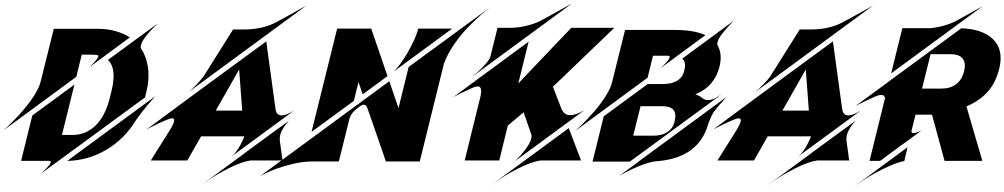

<svg xmlns="http://www.w3.org/2000/svg" viewBox="-87 -869 5424 1037"><path d="M275.9 0 752 -349.6Q748.5 -345.7 736.6 -332.3Q724.6 -318.8 709 -300.3Q693.4 -281.7 676.3 -259.5Q659.2 -237.3 644.5 -215.8Q614.7 -167 575 -127.7Q535.2 -88.4 487.8 -60.3Q440.4 -32.2 387 -16.6Q333.5 -1 275.9 0ZM325.2 -454.1 -66.9 -166Q-56.6 -174.8 -39.8 -191.2Q-22.9 -207.5 -2.7 -228.5Q17.6 -249.5 39.1 -274.7Q60.5 -299.8 79.6 -326.2Q98.6 -352.5 113 -379.4Q127.4 -406.2 133.3 -431.2L203.6 -713.4H442.9Q492.2 -713.4 536.4 -701.2Q580.6 -689 614.3 -667L395.5 -505.9Q400.4 -510.7 410.2 -520.3Q419.9 -529.8 428.7 -540Q437.5 -550.3 442.1 -559.1Q446.8 -567.9 441.4 -570.8Q426.8 -573.7 410.2 -573.7H354.5ZM127.9 73.7Q135.7 67.4 148.4 55.4Q161.1 43.5 171.6 31.5Q182.1 19.5 186.3 10.3Q190.4 1 180.7 0H26.9L87.4 -245.1L314.9 -412.1L247.6 -140.1H302.7Q347.7 -140.1 381.6 -157.2Q415.5 -174.3 440.2 -202.6Q464.8 -231 481.2 -267.6Q497.6 -304.2 506.8 -343.3L514.2 -373.5Q539.6 -474.1 512.2 -524.4Q505.4 -537.1 496.1 -545.4L764.6 -742.2Q735.8 -714.4 713.9 -689Q701.2 -673.8 693.8 -663.8Q686.5 -653.8 681.4 -643.6Q676.3 -633.3 673.8 -624.3Q671.4 -615.2 673.8 -608.4Q691.9 -582 702.1 -548.8Q727.5 -470.2 703.6 -373L696.3 -342.8Z M1567.4 -838.9 923.3 -365.7Q937 -375.5 950.7 -388.4Q964.4 -401.4 976.6 -414.3Q988.8 -427.2 998.3 -438.5Q1007.8 -449.7 1012.7 -456.5L1171.4 -709H1171.9L1172.4 -710H1239.3Q1281.2 -710 1326.4 -720.2Q1371.6 -730.5 1408.2 -751Q1434.1 -764.6 1460.2 -779.1Q1486.3 -793.5 1508.1 -805.7Q1529.8 -817.9 1545.7 -826.7Q1561.5 -835.4 1567.4 -838.9ZM1400.4 -284.7Q1401.4 -276.9 1403.3 -269.8Q1405.3 -262.7 1409.2 -257.3Q1413.1 -252 1418.9 -248.8Q1424.8 -245.6 1433.6 -245.6Q1444.8 -245.6 1461.2 -251.5Q1477.5 -257.3 1501 -271.5L1164.1 -24.4Q1179.2 -36.6 1191.2 -53.5Q1203.1 -70.3 1211.7 -86.4Q1220.2 -102.5 1225.6 -115.2Q1231 -127.9 1232.9 -132.8H999L924.8 -2.4H727.5L835.4 -174.3Q851.1 -201.2 853.3 -215.6Q855.5 -230 841.8 -230Q833.5 -230 814.2 -222.2Q794.9 -214.4 773.4 -204.3Q752 -194.3 732.7 -184.3Q713.4 -174.3 704.6 -169.9L943.8 -346.7L1351.1 -645.5L1399.9 -289.1L1400.4 -287.1Q1400.4 -285.2 1400.4 -284.7ZM1078.1 -271.5H1221.2L1204.6 -493.7ZM1415.5 -174.3 1473.6 -216.8Q1464.8 -207 1455.3 -194.8Q1445.8 -182.6 1438.2 -168.9Q1430.7 -155.3 1426.5 -140.4Q1422.4 -125.5 1424.3 -111.3Q1424.8 -108.9 1424.8 -105L1439 -2.4H1266.6Q1260.3 -1.5 1239.3 3.4Q1218.3 8.3 1183.6 23.2Q1148.9 38.1 1100.6 65.2Q1052.2 92.3 991.2 137.2L1238.3 -44.4V-44.9L1415.5 -174.8Z M2120.1 -507.3 2562 -831.1Q2506.8 -788.6 2458 -738.8Q2429.2 -710.4 2410.2 -688Q2391.1 -665.5 2372.6 -639.4Q2354 -613.3 2337.6 -584.2Q2321.3 -555.2 2310.5 -524.4L2180.2 2.9H1997.1Q1969.2 -77.1 1947.8 -140.1Q1934.6 -178.2 1926.8 -200.4Q1918.9 -222.7 1912.6 -241.2Q1906.2 -259.8 1901.9 -272Q1897.5 -284.2 1897.5 -284.7Q1891.1 -303.7 1877.9 -303.7Q1868.7 -303.7 1856.4 -294.4Q1830.6 -275.9 1818.6 -261.5Q1806.6 -247.1 1801.8 -233.4L1743.2 2.9H1596.7Q1544.4 4.4 1496.8 15.6Q1449.2 26.9 1411.6 40.3Q1374 53.7 1349.4 65.9Q1324.7 78.1 1318.8 81.5L2015.6 -430.2L2065.4 -285.2ZM2355 -714.4 2040 -482.9Q2057.6 -500 2076.9 -526.6Q2096.2 -553.2 2113.8 -583.5Q2131.3 -613.8 2145.5 -644Q2159.7 -674.3 2167.5 -698.2L2171.4 -714.4ZM1824.2 -324.2 1595.7 -156.7 1733.9 -714.4H1918L2005.9 -458L1872.1 -359.4L1849.1 -425.8Z M3000.5 -849.1 2461.4 -453.1Q2477.1 -465.8 2493.4 -480.5Q2509.8 -495.1 2523.7 -510Q2537.6 -524.9 2547.6 -538.3Q2557.6 -551.8 2561 -561L2600.1 -718.8H2679.7Q2689.5 -719.2 2707 -720.9Q2724.6 -722.7 2746.1 -727.3Q2767.6 -731.9 2791.7 -739.7Q2815.9 -747.6 2839.4 -760.3Q2865.7 -774.9 2891.8 -789.3Q2918 -803.7 2940.2 -815.9Q2962.4 -828.1 2978.5 -837.2Q2994.6 -846.2 3000.5 -849.1ZM2509.3 -353.5Q2510.7 -363.3 2511.5 -372.1Q2512.2 -380.9 2510.7 -387.7Q2509.3 -394.5 2505.1 -398.4Q2501 -402.3 2493.2 -402.3Q2482.4 -402.3 2466.8 -395.5Q2444.3 -385.7 2425.3 -376.5Q2406.2 -367.2 2391.6 -360.4Q2375 -352.1 2360.8 -344.2L2768.1 -644L2712.4 -418.5L2998.5 -718.8H3231L2899.4 -400.4Q2911.6 -368.7 2921.4 -343.3Q2927.2 -328.1 2930.7 -319.3Q2934.1 -310.5 2937 -303Q2939.9 -295.4 2941.9 -290.3Q2943.8 -285.2 2943.8 -284.7Q2950.2 -269 2961.4 -258.1Q2972.7 -247.1 2993.7 -247.1Q3007.3 -247.1 3026.4 -253.4Q3045.4 -259.8 3070.8 -274.4Q3070.3 -274.4 3054 -262.5Q3037.6 -250.5 3011.2 -231.2Q2984.9 -211.9 2950.9 -187Q2917 -162.1 2881.8 -136.2Q2799.3 -75.7 2694.3 1.5Q2697.3 -1.5 2705.8 -10Q2714.4 -18.6 2725.1 -30.5Q2735.8 -42.5 2747.1 -56.9Q2758.3 -71.3 2767.3 -86.2Q2776.4 -101.1 2781 -115.2Q2785.6 -129.4 2783.2 -141.1L2741.2 -262.2L2655.8 -190.9L2609.4 -2.4H2422.9ZM2555.2 138.7 2984.9 -176.8 3051.3 -2.4H2835Q2828.1 -2 2806.9 2.9Q2785.6 7.8 2750.5 22.7Q2715.3 37.6 2666.3 65.2Q2617.2 92.8 2555.2 138.7Z M3410.6 -449.2 3019.5 -161.6Q3029.3 -170.4 3046.4 -186.5Q3063.5 -202.6 3083.5 -223.9Q3103.5 -245.1 3125 -270Q3146.5 -294.9 3165.3 -321.3Q3184.1 -347.7 3198.7 -374.5Q3213.4 -401.4 3219.2 -426.3L3289.1 -707.5H3554.7Q3574.7 -707.5 3596.4 -706.3Q3618.2 -705.1 3640.4 -701.9Q3662.6 -698.7 3683.6 -693.1Q3704.6 -687.5 3723.1 -679.2L3480.5 -500.5Q3485.8 -505.4 3497.3 -516.6Q3508.8 -527.8 3518.1 -539.1Q3527.3 -550.3 3530 -559.1Q3532.7 -567.9 3521 -567.9H3439.9ZM3812 -360.8 3314.9 3.9H3113.3L3173.8 -240.7L3411.1 -415H3487.8Q3509.3 -415 3528.8 -418.2Q3548.3 -421.4 3564.5 -429.7Q3580.6 -438 3592.3 -452.4Q3604 -466.8 3609.4 -490.2Q3619.6 -531.7 3600.1 -549.3Q3598.1 -551.3 3597.2 -551.8L3876.5 -757.3Q3847.7 -728.5 3826.2 -702.6Q3813.5 -687.5 3806.4 -677.5Q3799.3 -667.5 3794.4 -657.5Q3789.6 -647.5 3787.6 -638.7Q3785.6 -629.9 3788.6 -624Q3789.6 -623 3789.8 -622.1Q3790 -621.1 3790.5 -620.6Q3815.4 -574.7 3798.8 -508.3Q3785.6 -455.6 3752.7 -417.5Q3719.7 -379.4 3668.9 -359.9Q3695.8 -350.1 3713.4 -334Q3717.3 -332 3723.4 -330.3Q3729.5 -328.6 3737.8 -328.6Q3746.1 -328.6 3756.1 -331.1Q3766.1 -333.5 3777.8 -339.8Q3788.1 -345.7 3797.6 -351.8Q3807.1 -357.9 3812 -360.8ZM3492.2 -295.4H3372.6L3333 -136.2H3442.4Q3462.4 -136.2 3480.7 -140.4Q3499 -144.5 3514.2 -153.6Q3529.3 -162.6 3540.3 -177Q3551.3 -191.4 3556.6 -212.4Q3566.9 -254.4 3550.8 -274.9Q3535.6 -294.4 3492.2 -295.4ZM3361.3 3.9 3835.9 -344.7Q3833 -340.8 3824 -330.8Q3814.9 -320.8 3804 -308.1Q3793 -295.4 3782.2 -282.5Q3771.5 -269.5 3765.1 -260.3Q3760.3 -252 3755.6 -241.9Q3751 -231.9 3747.1 -222.7Q3743.2 -212.4 3739.3 -202.1H3738.8Q3724.6 -149.4 3697.5 -112.1Q3670.4 -74.7 3633.3 -50.5Q3596.2 -26.4 3550.5 -13.7Q3504.9 -1 3453.6 2.4Q3439.5 3.9 3423.3 8.1Q3407.2 12.2 3390.6 18.1Q3374 23.9 3357.9 30.8Q3341.8 37.6 3327.1 44.4Q3292.5 61 3257.8 80.6L3362.8 3.9Z M4627.9 -838.9 3983.9 -365.7Q3997.6 -375.5 4011.2 -388.4Q4024.9 -401.4 4037.1 -414.3Q4049.3 -427.2 4058.8 -438.5Q4068.4 -449.7 4073.2 -456.5L4231.9 -709H4232.4L4232.9 -710H4299.8Q4341.8 -710 4387 -720.2Q4432.1 -730.5 4468.8 -751Q4494.6 -764.6 4520.8 -779.1Q4546.9 -793.5 4568.6 -805.7Q4590.3 -817.9 4606.2 -826.7Q4622.1 -835.4 4627.9 -838.9ZM4460.9 -284.7Q4461.9 -276.9 4463.9 -269.8Q4465.8 -262.7 4469.7 -257.3Q4473.6 -252 4479.5 -248.8Q4485.4 -245.6 4494.1 -245.6Q4505.4 -245.6 4521.7 -251.5Q4538.1 -257.3 4561.5 -271.5L4224.6 -24.4Q4239.7 -36.6 4251.7 -53.5Q4263.7 -70.3 4272.2 -86.4Q4280.8 -102.5 4286.1 -115.2Q4291.5 -127.9 4293.5 -132.8H4059.6L3985.4 -2.4H3788.1L3896 -174.3Q3911.6 -201.2 3913.8 -215.6Q3916 -230 3902.3 -230Q3894 -230 3874.8 -222.2Q3855.5 -214.4 3834 -204.3Q3812.5 -194.3 3793.2 -184.3Q3773.9 -174.3 3765.1 -169.9L4004.4 -346.7L4411.6 -645.5L4460.4 -289.1L4460.9 -287.1Q4460.9 -285.2 4460.9 -284.7ZM4138.7 -271.5H4281.7L4265.1 -493.7ZM4476.1 -174.3 4534.2 -216.8Q4525.4 -207 4515.9 -194.8Q4506.3 -182.6 4498.8 -168.9Q4491.2 -155.3 4487.1 -140.4Q4482.9 -125.5 4484.9 -111.3Q4485.4 -108.9 4485.4 -105L4499.5 -2.4H4327.1Q4320.8 -1.5 4299.8 3.4Q4278.8 8.3 4244.1 23.2Q4209.5 38.1 4161.1 65.2Q4112.8 92.3 4051.8 137.2L4298.8 -44.4V-44.9L4476.1 -174.8Z M5273.9 -659.7Q5335.9 -602.1 5309.6 -497.1Q5291 -421.9 5247.6 -373.3Q5204.1 -324.7 5132.8 -294.4L5186 -111.3V-111.8L5218.8 0H5014.6L4946.8 -249.5H4857.9L4835.4 -159.7Q4835.9 -156.7 4838.1 -153.6Q4840.3 -150.4 4847.7 -150.4Q4853.5 -150.4 4863.8 -153.6Q4874 -156.7 4890.6 -164.1Q4890.1 -164.1 4880.4 -157Q4870.6 -149.9 4855 -138.2Q4839.4 -126.5 4819.1 -111.8Q4798.8 -97.2 4777.8 -82Q4729 -45.9 4666.5 0H4609.4L4692.9 -338.4Q4692.4 -342.8 4688.7 -349.4Q4685.1 -356 4672.4 -356Q4666.5 -356 4658.2 -354Q4649.9 -352.1 4638.7 -347.2Q4616.7 -337.4 4597.4 -328.1Q4578.1 -318.8 4563.5 -312Q4546.9 -303.7 4532.7 -295.9L4715.8 -430.2V-430.7L5105 -716.3Q5127 -715.3 5149.9 -712.4Q5172.9 -709.5 5194.8 -702.9Q5216.8 -696.3 5237.1 -685.8Q5257.3 -675.3 5273.9 -659.7ZM5120.1 -483.9Q5130.9 -527.8 5112.8 -551.8Q5095.2 -576.2 5047.4 -576.2H4939L4893.1 -390.6H4999Q5046.4 -390.6 5077.4 -414.3Q5108.4 -438 5120.1 -483.9ZM5219.7 -835 4726.1 -472.7 4786.6 -716.8H4939.5Q4952.1 -718.3 4968.5 -720.9Q4984.9 -723.6 5003.2 -728.3Q5021.5 -732.9 5040.8 -740Q5060.1 -747.1 5078.6 -756.8Q5098.6 -768.1 5118.9 -779.3Q5139.2 -790.5 5157.7 -800.8Q5176.3 -811 5192.1 -819.8Q5208 -828.6 5219.7 -835ZM4513.7 147.9 4814.5 -73.7 4797.4 0.5Q4764.2 7.3 4720.7 25.9Q4681.6 42.5 4630.6 70.8Q4579.6 99.1 4513.7 147.9Z"/></svg>

Font: Facon
Style: Bold Italic
Weight: 700
Italic angle: -12°
Designer: Google
Version: Version 2.001150; 2014